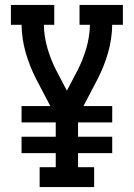

<svg xmlns="http://www.w3.org/2000/svg" viewBox="-20 -755 540 775"><path d="M140 0V-80H205V-137H67V-203H205V-261H67V-327H183L127 -434Q100 -486 84 -541.5Q68 -597 67 -655H24V-735H199V-655H157Q158 -607 171.5 -560.5Q185 -514 207 -471L250 -389L293 -471Q315 -514 328.5 -560.5Q342 -607 343 -655H301V-735H476V-655H433Q432 -597 416 -541.5Q400 -486 373 -434L317 -327H433V-261H295V-203H433V-137H295V-80H360V0Z"/></svg>

Font: Iosevka Curly Slab Medium
Style: Regular
Weight: 500
Monospace: yes
Designer: Belleve Invis
Foundry: Belleve Invis
Version: Version 22.1.2; ttfautohint (v1.8.4)